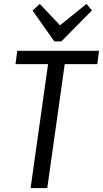

<svg xmlns="http://www.w3.org/2000/svg" viewBox="-20 -959 525 979"><path d="M485 -700 476 -632H268L316 -674L221 0H136L231 -674L265 -632H59L68 -700ZM449 -906 293 -748H257L146 -905L183 -939L302 -813H265L421 -939Z"/></svg>

Font: Pathway Extreme SemiCondensed
Style: Italic
Weight: 400
Width: 4
Italic angle: -8°
Version: Version 1.001;gftools[0.9.26]